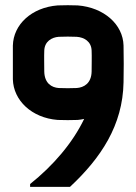

<svg xmlns="http://www.w3.org/2000/svg" viewBox="-20 -726 530 746"><path d="M152 -448C152 -468 151 -509 152 -529C153 -565 181 -581 208 -583C221 -584 266 -584 278 -583C307 -581 335 -565 336 -529C337 -509 336 -468 336 -448C335 -402 306 -386 278 -384C266 -383 221 -383 208 -384C181 -386 153 -402 152 -448ZM30 -418C32 -336 103 -268 204 -260C217 -259 270 -259 282 -260C292 -261 298 -262 307 -264C262 -170 186 -82 97 -11V0H252C372 -112 457 -239 460 -406C461 -436 461 -519 460 -549C458 -631 384 -697 282 -705C270 -706 217 -706 204 -705C103 -697 32 -631 30 -549Z"/></svg>

Font: Fervojo
Style: Bold
Weight: 700
Designer: kohakuno
Version: ver.1.0